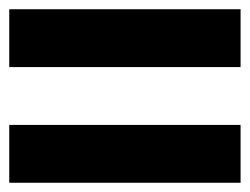

<svg xmlns="http://www.w3.org/2000/svg" viewBox="-20 -770 540 415"><path d="M0 -750H500V-625H0ZM0 -500H500V-375H0Z"/></svg>

Font: Amiga Topaz Unicode Rus
Style: Regular
Weight: 400
Designer: dMG of Trueschool and Divine Stylers
Foundry: dMG of Trueschool and Divine Stylers
Version: Version 1.1